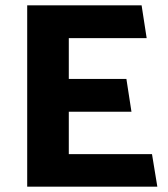

<svg xmlns="http://www.w3.org/2000/svg" viewBox="-20 -700 630 720"><path d="M570 0 550 -122H238V-281H473L454 -404H238V-557H530L511 -680H82V0Z"/></svg>

Font: Catamaran ExtraBold
Style: Regular
Weight: 800
Designer: Pria Ravichandran
Version: Version 2.000